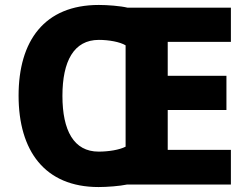

<svg xmlns="http://www.w3.org/2000/svg" viewBox="-20 -745 1006 775"><path d="M379 -725C159 -725 55 -580 55 -359C55 -137 160 10 378 10C412 10 464 6 492 0H912V-140H657V-301H894V-439H657V-576H912V-714H495C466 -721 414 -725 379 -725ZM379 -584C419 -584 464 -576 487 -562V-153C462 -140 418 -133 378 -133C278 -133 232 -218 232 -358C232 -498 278 -584 379 -584Z"/></svg>

Font: Noto Sans Arabic ExtBd
Style: Regular
Weight: 800
Designer: Monotype Design Team, Nadine Chahine, Nizar Qandah and Khaled Hosny
Foundry: Monotype Imaging Inc.
Version: Version 2.012